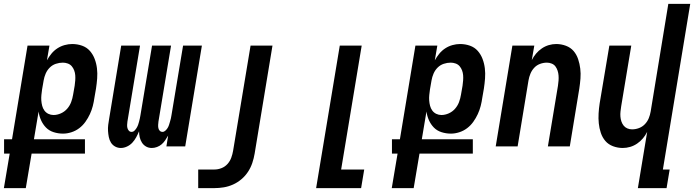

<svg xmlns="http://www.w3.org/2000/svg" viewBox="-53 -755 3579 990"><path d="M-33 215 -3 37H-32V-37H9L89 -520H202L189 -444Q199 -462 212 -478Q225 -494 242.5 -505.5Q260 -517 280 -522.5Q300 -528 319 -528Q346 -528 370 -519.5Q394 -511 410 -493Q426 -475 435 -451.5Q444 -428 447 -402.5Q450 -377 448 -350.5Q446 -324 442 -298L434 -252Q431 -230 425.5 -208.5Q420 -187 410.5 -166.5Q401 -146 387.5 -127Q374 -108 355.5 -94Q337 -80 315 -73Q293 -66 272 -66Q247 -66 223.5 -73.5Q200 -81 184 -97.5Q168 -114 158.5 -135.5Q149 -157 146 -180L122 -37H385V37H110L80 215ZM223 -162Q242 -162 261 -170.5Q280 -179 293.5 -194.5Q307 -210 314 -229Q321 -248 324 -267L332 -313Q334 -327 335 -340.5Q336 -354 335 -367Q334 -380 329.5 -392Q325 -404 317 -413.5Q309 -423 296.5 -427.5Q284 -432 271 -432Q253 -432 235 -426Q217 -420 203.5 -406.5Q190 -393 182.5 -375.5Q175 -358 172 -340L164 -294Q162 -280 160.5 -265.5Q159 -251 160 -237Q161 -223 164.5 -209.5Q168 -196 176 -185Q184 -174 196.5 -168Q209 -162 223 -162Z M570 8Q554 8 540.5 0.5Q527 -7 519 -20Q511 -33 508 -48.5Q505 -64 504 -79.5Q503 -95 505 -111.5Q507 -128 510 -144L572 -520H669L604 -128Q603 -120 602.5 -111.5Q602 -103 604 -95Q606 -87 611.5 -81Q617 -75 625 -75Q634 -75 640.5 -81.5Q647 -88 651.5 -95.5Q656 -103 659 -111Q662 -119 664 -127.5Q666 -136 668 -144Q670 -152 671 -160L731 -520H829L764 -128Q763 -120 762.5 -111.5Q762 -103 763.5 -95Q765 -87 770.5 -81Q776 -75 785 -75Q793 -75 800 -81.5Q807 -88 811.5 -95.5Q816 -103 818.5 -111Q821 -119 823.5 -127.5Q826 -136 828 -144Q830 -152 831 -160L891 -520H988L902 0H805L814 -56Q807 -44 799 -32Q791 -20 780.5 -11Q770 -2 756.5 3Q743 8 730 8Q713 8 700 0.5Q687 -7 679 -19.5Q671 -32 667.5 -47Q664 -62 664 -78Q658 -63 649.5 -47.5Q641 -32 629.5 -19.5Q618 -7 602 0.5Q586 8 570 8Z M969 215V119H1053Q1071 119 1089 112Q1107 105 1120 90.5Q1133 76 1139.5 58Q1146 40 1149 22L1239 -520H1352L1260 37Q1256 61 1248 85Q1240 109 1226 130.5Q1212 152 1192 169Q1172 186 1148.5 196.5Q1125 207 1100.5 211Q1076 215 1052 215Z M1577 215 1699 -520H1812L1706 119H1825L1809 215Z M1967 215 1997 37H1968V-37H2009L2089 -520H2202L2189 -444Q2199 -462 2212 -478Q2225 -494 2242.5 -505.5Q2260 -517 2280 -522.5Q2300 -528 2319 -528Q2346 -528 2370 -519.5Q2394 -511 2410 -493Q2426 -475 2435 -451.5Q2444 -428 2447 -402.5Q2450 -377 2448 -350.5Q2446 -324 2442 -298L2434 -252Q2431 -230 2425.5 -208.5Q2420 -187 2410.5 -166.5Q2401 -146 2387.5 -127Q2374 -108 2355.5 -94Q2337 -80 2315 -73Q2293 -66 2272 -66Q2247 -66 2223.5 -73.5Q2200 -81 2184 -97.5Q2168 -114 2158.5 -135.5Q2149 -157 2146 -180L2122 -37H2385V37H2110L2080 215ZM2223 -162Q2242 -162 2261 -170.5Q2280 -179 2293.5 -194.5Q2307 -210 2314 -229Q2321 -248 2324 -267L2332 -313Q2334 -327 2335 -340.5Q2336 -354 2335 -367Q2334 -380 2329.5 -392Q2325 -404 2317 -413.5Q2309 -423 2296.5 -427.5Q2284 -432 2271 -432Q2253 -432 2235 -426Q2217 -420 2203.5 -406.5Q2190 -393 2182.5 -375.5Q2175 -358 2172 -340L2164 -294Q2162 -280 2160.5 -265.5Q2159 -251 2160 -237Q2161 -223 2164.5 -209.5Q2168 -196 2176 -185Q2184 -174 2196.5 -168Q2209 -162 2223 -162Z M2503 0 2589 -520H2702L2689 -445Q2698 -463 2711 -478.5Q2724 -494 2741 -505.5Q2758 -517 2777 -522.5Q2796 -528 2815 -528Q2841 -528 2865 -519Q2889 -510 2904.5 -492Q2920 -474 2928 -450Q2936 -426 2939 -401Q2942 -376 2940 -350Q2938 -324 2934 -298L2885 0H2772L2824 -313Q2826 -326 2827 -339.5Q2828 -353 2827 -366Q2826 -379 2822 -391Q2818 -403 2811 -412.5Q2804 -422 2792 -427Q2780 -432 2767 -432Q2749 -432 2731.5 -425.5Q2714 -419 2701.5 -405.5Q2689 -392 2682 -375Q2675 -358 2672 -340L2616 0Z M3236 215 3284 -75Q3275 -57 3262 -41.5Q3249 -26 3232 -14.5Q3215 -3 3196 2.5Q3177 8 3158 8Q3132 8 3108 -1Q3084 -10 3068.5 -28Q3053 -46 3045 -70Q3037 -94 3034.5 -119Q3032 -144 3033.5 -170Q3035 -196 3039 -222L3089 -520H3202L3150 -207Q3148 -194 3146.5 -180.5Q3145 -167 3146 -154Q3147 -141 3151 -129Q3155 -117 3162.5 -107.5Q3170 -98 3181.5 -93Q3193 -88 3206 -88Q3224 -88 3241.5 -94.5Q3259 -101 3272 -114.5Q3285 -128 3292 -145Q3299 -162 3302 -180L3393 -735H3506L3365 119H3400L3384 215Z"/></svg>

Font: Iosevka Term Curly Oblique
Style: Bold
Weight: 700
Italic angle: -9°
Designer: Belleve Invis
Foundry: Belleve Invis
Version: Version 32.3.0